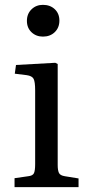

<svg xmlns="http://www.w3.org/2000/svg" viewBox="-20 -772 370 792"><path d="M157 -621Q129 -621 110 -639Q91 -657 91 -686Q91 -715 110 -733.5Q129 -752 157 -752Q187 -752 206 -734Q225 -716 225 -687Q225 -658 206 -639.5Q187 -621 157 -621ZM40 0V-37L96 -45Q115 -47 120 -57.5Q125 -68 125 -95V-399Q125 -435 118.5 -447Q112 -459 90 -462L41 -468L46 -504L208 -513L218 -508V-91Q218 -70 223 -59Q228 -48 248 -45L304 -36V0Z"/></svg>

Font: Literata 36pt
Style: Regular
Weight: 400
Designer: Latin by Veronika Burian and Jose Scaglione. Greek by Irene Vlachou. Cyrillic by Vera Evstafieva.
Foundry: TypeTogether
Version: Version 3.002